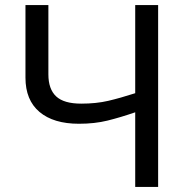

<svg xmlns="http://www.w3.org/2000/svg" viewBox="-20 -734 738 754"><path d="M601 0H511V-293Q453 -273 402.5 -260.5Q352 -248 290 -248Q190 -248 135 -294.5Q80 -341 80 -429V-714H170V-442Q170 -384 200.5 -355.5Q231 -327 299 -327Q358 -327 405 -338Q452 -349 511 -368V-714H601Z"/></svg>

Font: Noto Sans
Style: Regular
Weight: 400
Designer: Monotype Design Team
Foundry: Monotype Imaging Inc.
Version: Version 2.007